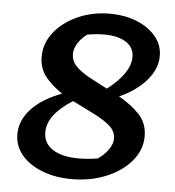

<svg xmlns="http://www.w3.org/2000/svg" viewBox="-48 -660 653 715"><g transform="rotate(5 278.5 -302.0)"><path d="M246 11Q183 11 134 -8.5Q85 -28 57.5 -61.5Q30 -95 30 -139Q30 -190 70 -233Q110 -276 183 -303Q146 -327 120.5 -358Q95 -389 95 -434Q95 -484 127.5 -525Q160 -566 214.5 -590.5Q269 -615 334 -615Q392 -615 436.5 -596.5Q481 -578 507 -546.5Q533 -515 533 -474Q533 -426 496 -383Q459 -340 395 -311Q439 -287 471 -254Q503 -221 503 -171Q503 -121 468.5 -79.5Q434 -38 375.5 -13.5Q317 11 246 11ZM210 -454Q210 -427 229.5 -407.5Q249 -388 280.5 -371Q312 -354 347 -336Q432 -401 432 -462Q432 -497 402 -516.5Q372 -536 319 -536Q291 -536 257 -530Q236 -515 223 -494.5Q210 -474 210 -454ZM133 -155Q133 -113 168 -90.5Q203 -68 265 -68Q281 -68 299 -69.5Q317 -71 336 -74Q360 -90 375 -111.5Q390 -133 390 -153Q390 -181 365.5 -201.5Q341 -222 303 -240.5Q265 -259 226 -279Q133 -220 133 -155Z"/></g></svg>

Font: Piazzolla SemiBold
Style: Italic
Weight: 600
Italic angle: -11.3°
Designer: Juan Pablo del Peral
Foundry: Huerta Tipografica
Version: Version 1.330